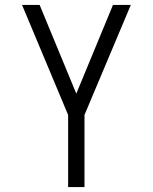

<svg xmlns="http://www.w3.org/2000/svg" viewBox="-20 -755 616 775"><path d="M255 0H321V-291L508 -735H436L288 -377L140 -735H69L255 -291Z"/></svg>

Font: Iosevka Sparkle Light
Style: Regular
Weight: 300
Designer: Belleve Invis
Foundry: Belleve Invis
Version: Version 4.5.0; ttfautohint (v1.8.3)